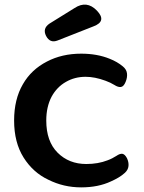

<svg xmlns="http://www.w3.org/2000/svg" viewBox="-20 -799 624 830"><path d="M331 11Q255 11 189 -22Q123 -53 82 -118Q41 -183 41 -278Q41 -370 79 -435Q115 -498 183 -533Q248 -567 331 -567Q400 -567 454 -545Q487 -532 511 -512Q527 -499 529 -481.5Q531 -464 523 -445Q515 -425 503 -423Q491 -421 474 -432Q458 -442 436 -450Q390 -467 350 -467Q303 -467 265 -445Q226 -423 203 -381Q180 -337 180 -278Q180 -188 229 -139Q278 -90 353 -90Q404 -90 445 -106Q456 -110 465.5 -115Q475 -120 483 -125Q499 -136 509.5 -134Q520 -132 529 -115Q537 -98 535.5 -81.5Q534 -65 520 -52Q508 -41 493 -32Q478 -23 460 -15Q405 11 331 11ZM179 -644Q163 -676 194 -697L302 -764Q355 -799 399 -753Q443 -707 384 -685L229 -624Q196 -611 179 -644Z"/></svg>

Font: MaokenZhuyuanTi
Style: Regular
Weight: 400
Designer: Fontworks Inc & LongZhuTi team: ZERO子、时光羊、荆南、频凡、刘鹏、Little White Dog、帆影Magmeta、奈白不弍、白日月球、ChaoTawei、雨三（排名不分先后）
Version: Version 1.000; 20230222